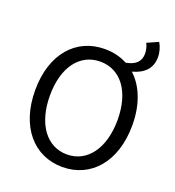

<svg xmlns="http://www.w3.org/2000/svg" viewBox="-159 -1025 1061 1163"><g transform="rotate(20 371.0 -443.5)"><path d="M374 -68C243 -68 156 -186 156 -369C156 -553 243 -666 374 -666C505 -666 592 -553 592 -369C592 -186 505 -68 374 -68ZM595 -868C605 -850 611 -826 611 -804C611 -752 581 -724 519 -712C477 -735 428 -747 374 -747C190 -747 61 -604 61 -369C61 -134 190 13 374 13C558 13 687 -134 687 -369C687 -504 644 -609 573 -674C647 -694 692 -737 692 -810C692 -843 682 -875 667 -900Z"/></g></svg>

Font: Noto Sans Japanese Regular
Style: Regular
Weight: 400
Designer: Ryoko NISHIZUKA (kana & ideographs); Paul D. Hunt (Latin, Greek & Cyrillic); Wenlong ZHANG (bopomofo); Sandoll Communica
Foundry: Adobe Systems Incorporated
Version: Version 1.000;PS 1;hotconv 1.0.78;makeotf.lib2.5.61930